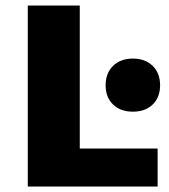

<svg xmlns="http://www.w3.org/2000/svg" viewBox="-20 -678 615 698"><path d="M553 -138V0H81V-658H270V-138ZM364 -368Q364 -412 391 -438.5Q418 -465 463 -465Q508 -465 535 -438.5Q562 -412 562 -368Q562 -324 535 -298Q508 -272 463 -272Q418 -272 391 -298Q364 -324 364 -368Z"/></svg>

Font: Ysabeau Heavy
Style: Regular
Weight: 800
Designer: Christian Thalmann (Catharsis Fonts)
Version: Version 0.003